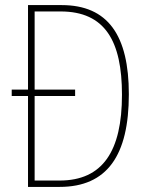

<svg xmlns="http://www.w3.org/2000/svg" viewBox="-20 -734 583 754"><path d="M222 -714H90V-382H26V-357H90V0H214C401 0 486 -124 486 -364C486 -595 404 -714 222 -714ZM218 -689C393 -689 459 -572 459 -362C459 -140 383 -25 214 -25H116V-357H275V-382H116V-689Z"/></svg>

Font: Noto Sans Arabic UI Cn Th
Style: Regular
Weight: 100
Width: 3
Designer: Monotype Design Team, Nadine Chahine and Nizar Qandah
Foundry: Monotype Imaging Inc.
Version: Version 2.010